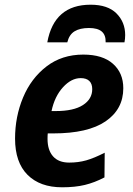

<svg xmlns="http://www.w3.org/2000/svg" viewBox="-20 -786 564 816"><path d="M44 -197Q44 -290 78 -371.5Q112 -453 177.5 -503.5Q243 -554 334 -554Q416 -554 460 -515Q504 -476 504 -411Q504 -322 429 -270.5Q354 -219 206 -219H183Q182 -211 182 -196Q182 -148 205.5 -121.5Q229 -95 274 -95Q313 -95 346.5 -104.5Q380 -114 425 -137L424 -32Q382 -10 340.5 0Q299 10 244 10Q150 10 97 -43Q44 -96 44 -197ZM217 -314Q293 -314 332.5 -339.5Q372 -365 372 -407Q372 -430 359.5 -442Q347 -454 323 -454Q283 -454 247.5 -415Q212 -376 199 -314ZM365 -766Q438 -766 475 -729Q512 -692 512 -637Q512 -621 509 -606H429Q430 -637 412.5 -652Q395 -667 358 -667Q320 -667 297 -653Q274 -639 266 -606H181Q210 -766 365 -766Z"/></svg>

Font: Noto Sans Display
Style: Bold Italic
Weight: 700
Italic angle: -12°
Designer: Monotype Design team
Foundry: Monotype Imaging Inc.
Version: Version 1.000